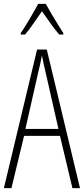

<svg xmlns="http://www.w3.org/2000/svg" viewBox="-20 -969 432 989"><path d="M353 0 289 -269H104L39 0H0L171 -714H221L392 0ZM215 -596Q209 -622 204.5 -641.5Q200 -661 196 -683Q192 -661 187.5 -641.5Q183 -622 177 -597L111 -305H281ZM216 -949Q229 -925 247 -894.5Q265 -864 281.5 -837.5Q298 -811 306 -799V-791H285Q264 -815 240.5 -848.5Q217 -882 196 -911Q177 -884 153 -849Q129 -814 109 -791H87V-799Q99 -816 115.5 -843Q132 -870 148.5 -898.5Q165 -927 177 -949Z"/></svg>

Font: Noto Sans Gurmukhi ExtraCondensed ExtraLight
Style: Regular
Weight: 200
Width: 2
Designer: Jelle Bosma - Monotype Design Team
Foundry: Monotype Imaging Inc.
Version: Version 2.004; ttfautohint (v1.8.4.7-5d5b)